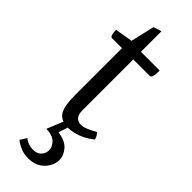

<svg xmlns="http://www.w3.org/2000/svg" viewBox="-272 -602 853 853"><g transform="rotate(45 154.0 -176.0)"><path d="M167 12Q124 12 105 -14Q86 -40 86 -115V-408H24Q17 -408 14 -416.5Q11 -425 10.5 -434.5Q10 -444 10 -447L93 -461L119 -573L157 -585V-456H275Q275 -453 274.5 -441Q274 -429 271 -418.5Q268 -408 261 -408H157V-89Q157 -61 168.5 -49.5Q180 -38 196 -38Q213 -38 233.5 -47Q254 -56 271 -66Q284 -54 288 -36Q262 -14 229 -1Q196 12 167 12ZM138 233Q109 233 87.5 223.5Q66 214 52 202L71 172Q95 191 126 191Q151 191 164.5 176Q178 161 178 142Q178 121 160 102.5Q142 84 102 83L142 -15H174L151 56Q198 62 219.5 87Q241 112 241 141Q241 175 213 204Q185 233 138 233Z"/></g></svg>

Font: Mate
Style: Regular
Weight: 400
Designer: Eduardo Rodriguez Tunni
Foundry: Eduardo Rodriguez Tunni
Version: Version 1.003; ttfautohint (v1.8.4.7-5d5b);gftools[0.9.24]